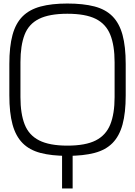

<svg xmlns="http://www.w3.org/2000/svg" viewBox="-20 -873 766 1089"><path d="M362 11Q273 11 210 -5.5Q147 -22 108 -61.5Q69 -101 51 -167Q33 -233 33 -332V-510Q33 -609 51 -675Q69 -741 108 -780Q147 -819 210 -836Q273 -853 362 -853Q452 -853 515.5 -836.5Q579 -820 618 -780.5Q657 -741 675 -675Q693 -609 693 -510V-332Q693 -233 675 -167Q657 -101 618 -61.5Q579 -22 515.5 -5.5Q452 11 362 11ZM332 196V-28H392V196ZM362 -47Q465 -47 523 -76.5Q581 -106 605.5 -167Q630 -228 630 -322V-520Q630 -615 605.5 -676Q581 -737 523 -766Q465 -795 362 -795Q260 -795 201.5 -766Q143 -737 119.5 -676Q96 -615 96 -520V-322Q96 -228 120 -167Q144 -106 202.5 -76.5Q261 -47 362 -47Z"/></svg>

Font: Matangi Light
Style: Regular
Weight: 400
Version: Version 3.002